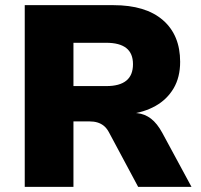

<svg xmlns="http://www.w3.org/2000/svg" viewBox="-20 -725 780 745"><path d="M76 0V-705H420Q545 -705 612 -647Q679 -589 679 -485Q679 -425 653.5 -382Q628 -339 583.5 -314Q539 -289 481 -282L485 -288L512 -286Q542 -283 566 -264.5Q590 -246 610 -209L723 0H516L402 -213Q393 -229 382 -237.5Q371 -246 357.5 -250Q344 -254 326 -254H265V0ZM265 -391H393Q444 -391 470 -412Q496 -433 496 -476Q496 -518 470 -538.5Q444 -559 392 -559H265Z"/></svg>

Font: Nunito Sans 9pt Black
Style: Regular
Weight: 900
Version: Version 3.101;gftools[0.9.27]